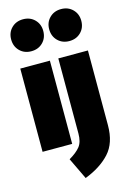

<svg xmlns="http://www.w3.org/2000/svg" viewBox="-152 -895 792 1190"><g transform="rotate(-15 244.0 -299.5)"><path d="M217 -534V0H27V-534ZM225 -723Q225 -678 196 -649Q167 -620 122 -620Q77 -620 48 -649Q19 -678 19 -723Q19 -767 48 -796Q77 -825 122 -825Q167 -825 196 -796Q225 -767 225 -723ZM461 -55Q461 59 402.5 123Q344 187 243 226L177 88Q225 60 248 31Q271 2 271 -52V-534H461ZM469 -723Q469 -678 440 -649Q411 -620 366 -620Q321 -620 292 -649Q263 -678 263 -723Q263 -767 292 -796Q321 -825 366 -825Q411 -825 440 -796Q469 -767 469 -723Z"/></g></svg>

Font: Fira Sans Extra Condensed Black
Style: Regular
Weight: 900
Width: 1
Designer: Carrois Corporate & Edenspiekermann AG
Foundry: Carrois Corporate GbR & Edenspiekermann AG
Version: Version 4.203